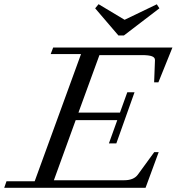

<svg xmlns="http://www.w3.org/2000/svg" viewBox="-60 -888 835 908"><path d="M500 -720.2 390.1 -848.6 406.2 -868.2 529.3 -794.4 681.6 -867.7 693.8 -848.6 525.9 -720.2ZM-40 0 -29.3 -30.8H104L323.2 -632.3H179.7L191.4 -663.1H755.4L689 -498.5H668.9L672.9 -603.5Q673.3 -616.2 658.7 -621.8Q644 -627.4 611.3 -627.4H410.2L311 -355.5H507.3L542 -451.7H576.2L490.2 -210H455.1L494.6 -319.8H297.9L194.8 -35.6H527.3Q572.3 -35.6 591.8 -62L669.4 -168.5H690.4L628.4 0Z"/></svg>

Font: Elstob 10pt
Style: Italic
Weight: 400
Italic angle: -20°
Designer: Peter S. Baker
Version: Version 1.015